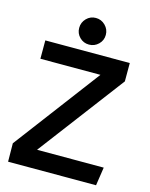

<svg xmlns="http://www.w3.org/2000/svg" viewBox="-125 -930 791 1010"><g transform="rotate(15 270.0 -425.0)"><path d="M370 -567H43V-667H503V-567L150 -100H513L498 0H19L18 -100ZM270 -705Q240 -705 219 -726Q198 -747 198 -777Q198 -807 219 -828.5Q240 -850 270 -850Q300 -850 321.5 -828.5Q343 -807 343 -777Q343 -747 321.5 -726Q300 -705 270 -705Z"/></g></svg>

Font: Epunda Sans SemiBold
Style: Regular
Weight: 600
Designer: Simon Atzbach
Foundry: typofactur
Version: Version 2.204; ttfautohint (v1.8.4.7-5d5b)